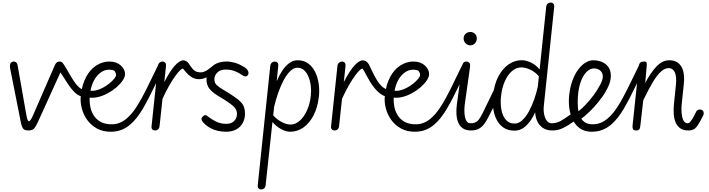

<svg xmlns="http://www.w3.org/2000/svg" viewBox="-20 -1024 5568 1507"><path d="M145 -57 60 -485Q54.5 -514 63 -527.5Q71.5 -541 89 -541Q99 -541 107.2 -534.2Q115.5 -527.5 118 -513L186.5 -123Q195.5 -72.5 207.2 -72.2Q219 -72 241 -123L410 -511.5Q418 -529.5 427 -535.2Q436 -541 446 -541Q458.5 -541 466.5 -535Q474.5 -529 475.8 -517.2Q477 -505.5 469 -488L276 -63Q264.5 -37.5 250.8 -18.8Q237 0 201.5 0Q169.5 0 159.2 -17.8Q149 -35.5 145 -57ZM607.5 -271Q589.5 -278 572.2 -293.5Q555 -309 539 -329.5Q519 -354.5 500.8 -383.8Q482.5 -413 466.5 -437.5Q456.5 -452.5 447.5 -465Q438.5 -477.5 430 -485Q425 -489.5 423.5 -495Q422 -500.5 423.5 -506.8Q425 -513 428 -519.5Q433.5 -530 442.8 -535.2Q452 -540.5 461.5 -538Q468.5 -536.5 480.5 -518.5Q492.5 -500.5 507 -475Q521.5 -449.5 538.5 -421Q555.5 -392.5 573 -369Q586.5 -351.5 600 -339Q613.5 -326.5 626 -323.5Q635.5 -321.5 639.2 -310.8Q643 -300 640.5 -289.5Q638.5 -279 630.2 -272.5Q622 -266 607.5 -271Z M849 10Q787.5 10 741.2 -15.2Q695 -40.5 665 -82Q635 -123.5 622 -173.2Q609 -223 614 -272Q623.5 -360 655.8 -419.8Q688 -479.5 736 -510.2Q784 -541 839.5 -541Q893 -541 927.2 -511Q961.5 -481 961.5 -442Q961.5 -420 943 -392.5Q924.5 -365 893.5 -338.2Q862.5 -311.5 824.2 -291Q786 -270.5 745.8 -261.5Q705.5 -252.5 669 -260.5L672.5 -316Q698.5 -307.5 728.2 -313.5Q758 -319.5 786.8 -335Q815.5 -350.5 839.2 -369.8Q863 -389 877 -406.8Q891 -424.5 891 -435.5Q891 -449 882 -463Q873 -477 836.5 -477Q780.5 -477 737 -422.2Q693.5 -367.5 684.5 -269Q681 -228 688.2 -188.8Q695.5 -149.5 715.8 -117.8Q736 -86 770.8 -67.2Q805.5 -48.5 857 -48.5Q867 -48.5 871.8 -39.8Q876.5 -31 876 -20Q875.5 -9 869 0.5Q862.5 10 849 10ZM857 -48.5Q889.5 -48.5 917.8 -59.5Q946 -70.5 972 -92Q1015 -127.5 1053.8 -188.5Q1092.5 -249.5 1133.2 -332.5Q1174 -415.5 1223 -516.5Q1232.5 -535.5 1238 -536.5Q1242 -537.5 1243.5 -528.5Q1245 -519.5 1243.8 -503.8Q1242.5 -488 1238 -467.5Q1233 -446 1225 -421Q1217 -396 1205 -371Q1149.5 -254 1102.8 -173.5Q1056 -93 1004 -48Q970.5 -19 932.8 -4.5Q895 10 849 10Q839 10 834.5 1Q830 -8 830.5 -19Q831.5 -30 838 -39.2Q844.5 -48.5 857 -48.5Z M1198 0Q1184.5 0 1176 -8Q1167.5 -16 1169.5 -33L1219.5 -506Q1221.5 -523.5 1232.5 -532.2Q1243.5 -541 1256 -541Q1268.5 -541 1276.8 -532Q1285 -523 1282.5 -502L1269.5 -379.5Q1312.5 -464.5 1351 -507.5Q1389.5 -550.5 1419.5 -550.5Q1431 -550.5 1442.2 -543.5Q1453.5 -536.5 1460 -527.5Q1467 -518 1467 -510Q1467 -500.5 1459.8 -488.5Q1452.5 -476.5 1440.5 -476.5Q1436 -476.5 1430.2 -479Q1424.5 -481.5 1417 -485Q1411 -488 1395.8 -474.5Q1380.5 -461 1358.5 -431.2Q1336.5 -401.5 1310 -355.8Q1283.5 -310 1255.5 -248.5L1232.5 -35Q1231.5 -23 1226.5 -15.2Q1221.5 -7.5 1214 -3.8Q1206.5 0 1198 0ZM1542.5 -402.5Q1525 -402.5 1510 -407Q1495 -411.5 1482.2 -419.8Q1469.5 -428 1458 -438Q1447 -448.5 1436.8 -460.5Q1426.5 -472.5 1417 -485Q1409.5 -495 1413 -506.5Q1416.5 -518 1424.5 -526Q1432.5 -534 1442.8 -535.8Q1453 -537.5 1460 -527.5Q1469.5 -514 1477.2 -502.2Q1485 -490.5 1493.5 -481.5Q1501 -473.5 1509.8 -467.8Q1518.5 -462 1530 -459Q1541.5 -456 1556.5 -456Q1567 -456 1577 -459.2Q1587 -462.5 1596 -467.5Q1609.5 -474.5 1620.8 -483.8Q1632 -493 1640.5 -499Q1648 -505 1655.5 -505Q1659.5 -505 1662 -502.5Q1664.5 -500 1664 -493Q1663.5 -489 1661.2 -482.5Q1659 -476 1655 -467Q1648 -453 1636 -441.5Q1624 -430 1609 -421.5Q1593.5 -412.5 1576.5 -407.5Q1559.5 -402.5 1542.5 -402.5Z M1754.5 10Q1718.5 10 1688 2.5Q1657.5 -5 1632.5 -18.2Q1607.5 -31.5 1588 -49.5Q1570 -65.5 1563.8 -79.5Q1557.5 -93.5 1567.5 -105Q1580.5 -120 1590.2 -120.5Q1600 -121 1614 -108.5Q1638.5 -88.5 1675 -70.2Q1711.5 -52 1757 -52Q1796 -52 1818 -74.5Q1840 -97 1840 -130.5Q1840 -152 1828.8 -170.2Q1817.5 -188.5 1786.2 -211.2Q1755 -234 1695 -269.5Q1648 -297.5 1624.2 -327.2Q1600.5 -357 1600.5 -403.5Q1600.5 -460.5 1642.8 -500.8Q1685 -541 1759.5 -541Q1790.5 -541 1825.5 -530.8Q1860.5 -520.5 1898.5 -496.5Q1919 -484 1926.8 -466.5Q1934.5 -449 1926 -435.5Q1918 -423 1905.8 -424.2Q1893.5 -425.5 1876 -437.5Q1856 -452.5 1824 -465.2Q1792 -478 1749.5 -478Q1708.5 -478 1685.5 -454.5Q1662.5 -431 1662.5 -402.5Q1662.5 -374 1681 -356.2Q1699.5 -338.5 1736 -317.5Q1788.5 -286 1821.5 -263.2Q1854.5 -240.5 1872 -221Q1889.5 -201.5 1896.2 -180.8Q1903 -160 1903 -133Q1903 -90.5 1885 -58.2Q1867 -26 1833.8 -8Q1800.5 10 1754.5 10Z M2030 463Q2017.5 463 2009.5 454.5Q2001.5 446 2003.5 426L2101 -504.5Q2103 -523 2113.2 -532Q2123.5 -541 2135 -541Q2149 -541 2157.5 -532.8Q2166 -524.5 2164 -506L2152 -386.5Q2169 -428 2193.2 -465.8Q2217.5 -503.5 2248.5 -527.2Q2279.5 -551 2315.5 -551Q2364.5 -551 2398.5 -526.2Q2432.5 -501.5 2453 -460.5Q2473.5 -419.5 2481 -369.8Q2488.5 -320 2483.5 -270Q2474 -182.5 2441.8 -119.8Q2409.5 -57 2361.8 -23.5Q2314 10 2258 10Q2223.5 10 2185 -11.5Q2146.5 -33 2118.5 -66.5L2065 428.5Q2063 447 2053 455Q2043 463 2030 463ZM2124.5 -119Q2148.5 -90 2187.2 -68.2Q2226 -46.5 2260.5 -46.5Q2298.5 -46.5 2332 -75.8Q2365.5 -105 2389 -156.2Q2412.5 -207.5 2419.5 -273Q2424 -310.5 2419.5 -349Q2415 -387.5 2401.8 -420.2Q2388.5 -453 2366.8 -472.8Q2345 -492.5 2315 -492.5Q2285 -492.5 2257.2 -465.2Q2229.5 -438 2205.5 -392.8Q2181.5 -347.5 2162.8 -293.2Q2144 -239 2131.5 -185Z M2607 0Q2593.5 0 2585 -8Q2576.5 -16 2578.5 -33L2628.5 -506Q2630.5 -523.5 2641.5 -532.2Q2652.5 -541 2665 -541Q2677.5 -541 2685.8 -532Q2694 -523 2691.5 -502L2678.5 -379.5Q2721.5 -464.5 2760 -507.5Q2798.5 -550.5 2828.5 -550.5Q2840 -550.5 2851.2 -543.5Q2862.5 -536.5 2869 -527.5Q2876 -518 2876 -510Q2876 -500.5 2868.8 -488.5Q2861.5 -476.5 2849.5 -476.5Q2845 -476.5 2839.2 -479Q2833.5 -481.5 2826 -485Q2820 -488 2804.8 -474.5Q2789.5 -461 2767.5 -431.2Q2745.5 -401.5 2719 -355.8Q2692.5 -310 2664.5 -248.5L2641.5 -35Q2640.5 -23 2635.5 -15.2Q2630.5 -7.5 2623 -3.8Q2615.5 0 2607 0ZM3002.5 -269Q2980 -276 2960.2 -292Q2940.5 -308 2923 -328.5Q2902 -353.5 2884.8 -382Q2867.5 -410.5 2854.5 -435Q2845.5 -452 2838.5 -465.2Q2831.5 -478.5 2826 -485Q2818.5 -495 2821.5 -506Q2824.5 -517 2832.5 -525Q2841 -533.5 2851.5 -535.5Q2862 -537.5 2869 -527.5Q2874.5 -521 2880.8 -507.8Q2887 -494.5 2895 -477.5Q2903.5 -459.5 2913.8 -439Q2924 -418.5 2936.2 -398.8Q2948.5 -379 2962 -362.5Q2974 -348 2987.8 -337.5Q3001.5 -327 3016.5 -322.5Q3027 -319.5 3030.2 -309.8Q3033.5 -300 3030.5 -289.5Q3027.5 -279 3020.2 -272.5Q3013 -266 3002.5 -269Z M3235.5 10Q3174 10 3127.8 -15.2Q3081.5 -40.5 3051.5 -82Q3021.5 -123.5 3008.5 -173.2Q2995.5 -223 3000.5 -272Q3010 -360 3042.2 -419.8Q3074.5 -479.5 3122.5 -510.2Q3170.5 -541 3226 -541Q3279.5 -541 3313.8 -511Q3348 -481 3348 -442Q3348 -420 3329.5 -392.5Q3311 -365 3280 -338.2Q3249 -311.5 3210.8 -291Q3172.5 -270.5 3132.2 -261.5Q3092 -252.5 3055.5 -260.5L3059 -316Q3085 -307.5 3114.8 -313.5Q3144.5 -319.5 3173.2 -335Q3202 -350.5 3225.8 -369.8Q3249.5 -389 3263.5 -406.8Q3277.5 -424.5 3277.5 -435.5Q3277.5 -449 3268.5 -463Q3259.5 -477 3223 -477Q3167 -477 3123.5 -422.2Q3080 -367.5 3071 -269Q3067.5 -228 3074.8 -188.8Q3082 -149.5 3102.2 -117.8Q3122.5 -86 3157.2 -67.2Q3192 -48.5 3243.5 -48.5Q3253.5 -48.5 3258.2 -39.8Q3263 -31 3262.5 -20Q3262 -9 3255.5 0.5Q3249 10 3235.5 10ZM3243.5 -48.5Q3276 -48.5 3304.2 -59.5Q3332.5 -70.5 3358.5 -92Q3401.5 -127.5 3440.2 -188.5Q3479 -249.5 3519.8 -332.5Q3560.5 -415.5 3609.5 -516.5Q3619 -535.5 3624.5 -536.5Q3628.5 -537.5 3630 -528.5Q3631.5 -519.5 3630.2 -503.8Q3629 -488 3624.5 -467.5Q3619.5 -446 3611.5 -421Q3603.5 -396 3591.5 -371Q3536 -254 3489.2 -173.5Q3442.5 -93 3390.5 -48Q3357 -19 3319.2 -4.5Q3281.5 10 3235.5 10Q3225.5 10 3221 1Q3216.5 -8 3217 -19Q3218 -30 3224.5 -39.2Q3231 -48.5 3243.5 -48.5Z M3619 -722Q3619 -744 3634.2 -758.5Q3649.5 -773 3671.5 -773Q3692.5 -773 3707.5 -758.8Q3722.5 -744.5 3722.5 -722Q3722.5 -707.5 3715.8 -695Q3709 -682.5 3697.5 -675.2Q3686 -668 3671.5 -668Q3651.5 -668 3635.2 -683.5Q3619 -699 3619 -722ZM3676 0Q3635.5 0 3611 -18Q3586.5 -36 3575.2 -65.8Q3564 -95.5 3562.5 -132Q3561 -168.5 3566 -205L3605.5 -496.5Q3608 -515.5 3613.2 -525Q3618.5 -534.5 3625.5 -537.8Q3632.5 -541 3640 -541Q3651.5 -541.5 3662.2 -533.2Q3673 -525 3669 -496.5L3628 -205Q3625.5 -187 3625 -162Q3624.5 -137 3628.2 -112.8Q3632 -88.5 3642.8 -72.5Q3653.5 -56.5 3673.5 -56.5H3688Q3697.5 -56.5 3703 -50.8Q3708.5 -45 3710 -36.8Q3711.5 -28.5 3708.2 -20Q3705 -11.5 3697 -5.8Q3689 0 3676 0ZM3672.5 -56.5Q3711.5 -56.5 3730.5 -77Q3749.5 -97.5 3767 -133.5L3905 -418Q3910.5 -429.5 3914.5 -433.2Q3918.5 -437 3921.5 -437Q3928.5 -437 3928.8 -414.8Q3929 -392.5 3919 -346.5Q3913.5 -321.5 3905.5 -296.5Q3897.5 -271.5 3887.5 -251L3811.5 -101.5Q3798.5 -75.5 3781.8 -52.2Q3765 -29 3740 -14.5Q3715 0 3676 0Q3658 0 3649.2 -9Q3640.5 -18 3640.5 -29Q3640.5 -39.5 3648.8 -48Q3657 -56.5 3672.5 -56.5Z M4017.5 1.5Q3968.5 1.5 3934.2 -21Q3900 -43.5 3879.5 -82Q3859 -120.5 3851.8 -169.2Q3844.5 -218 3849.5 -271Q3858 -359 3890.5 -421.8Q3923 -484.5 3971.2 -518Q4019.5 -551.5 4075 -551.5Q4109 -551.5 4148 -532.8Q4187 -514 4215.5 -478.5L4267 -969.5Q4269 -988 4279.8 -996Q4290.5 -1004 4303.5 -1004Q4315 -1004 4323.2 -995.2Q4331.5 -986.5 4329.5 -967L4248.5 -194Q4244.5 -156.5 4251.2 -125Q4258 -93.5 4273 -75Q4288 -56.5 4309.5 -56.5Q4322 -56.5 4328.5 -47.2Q4335 -38 4335.5 -27Q4335.5 -17 4330.5 -8.5Q4325.5 0 4314.5 0Q4270.5 0 4241.2 -19.8Q4212 -39.5 4197 -72.2Q4182 -105 4180.5 -143Q4154.5 -82 4112.8 -40.2Q4071 1.5 4017.5 1.5ZM4018.5 -54Q4050.5 -54 4079 -80.2Q4107.5 -106.5 4131.2 -149.5Q4155 -192.5 4172.8 -243.8Q4190.5 -295 4201.5 -345.5L4209.5 -424.5Q4184.5 -456.5 4144.5 -475.8Q4104.5 -495 4072.5 -495Q4032.5 -495 3999 -466.5Q3965.5 -438 3942.8 -387.2Q3920 -336.5 3912.5 -269Q3906.5 -213 3915.2 -164Q3924 -115 3949.8 -84.5Q3975.5 -54 4018.5 -54ZM4498 -80.5Q4470.5 -62 4442.5 -43.2Q4414.5 -24.5 4383.5 -12.2Q4352.5 0 4314.5 0Q4296.5 0 4287.8 -9Q4279 -18 4279 -29Q4279 -36 4282.5 -42.2Q4286 -48.5 4293.2 -52.5Q4300.5 -56.5 4311 -56.5Q4352.5 -56.5 4389.8 -79.8Q4427 -103 4466.5 -131.5Q4479.5 -141 4490.8 -137.5Q4502 -134 4508 -123.8Q4514 -113.5 4512.2 -101.2Q4510.5 -89 4498 -80.5Z M4447 -272Q4454 -341.5 4473.8 -393.8Q4493.5 -446 4520.5 -481Q4547.5 -516 4577.5 -533.5Q4607.5 -551 4635.5 -551Q4671.5 -551 4703.2 -538.2Q4735 -525.5 4754.8 -498.2Q4774.5 -471 4774.5 -428Q4774.5 -391 4756 -348.8Q4737.5 -306.5 4707.8 -264.5Q4678 -222.5 4643.5 -184.8Q4609 -147 4576 -118.8Q4543 -90.5 4518.5 -76L4493 -131.5Q4530.5 -155 4569.2 -194.5Q4608 -234 4640.2 -278.2Q4672.5 -322.5 4692 -361Q4711.5 -399.5 4711.5 -421.5Q4711.5 -453 4691.5 -470Q4671.5 -487 4642.5 -487Q4613.5 -487 4586.5 -462Q4559.5 -437 4540.5 -388.5Q4521.5 -340 4516 -269Q4513 -227.5 4515.5 -188.2Q4518 -149 4529.8 -117.5Q4541.5 -86 4566.2 -67.2Q4591 -48.5 4632 -48.5Q4642 -48.5 4646.8 -39.8Q4651.5 -31 4651 -20Q4650.5 -9 4644 0.5Q4637.5 10 4624 10Q4570.5 10 4534.2 -14.8Q4498 -39.5 4477 -80.8Q4456 -122 4449 -172Q4442 -222 4447 -272ZM4632 -48.5Q4664.5 -48.5 4692.8 -59.5Q4721 -70.5 4747 -92Q4790 -127.5 4828.8 -188.5Q4867.5 -249.5 4908.2 -332.5Q4949 -415.5 4998 -516.5Q5007.5 -535.5 5013 -536.5Q5017 -537.5 5018.5 -528.5Q5020 -519.5 5018.8 -503.8Q5017.5 -488 5013 -467.5Q5008 -446 5000 -421Q4992 -396 4980 -371Q4924.5 -254 4877.8 -173.5Q4831 -93 4779 -48Q4745.5 -19 4707.8 -4.5Q4670 10 4624 10Q4614 10 4609.5 1Q4605 -8 4605.5 -19Q4606.5 -30 4613 -39.2Q4619.5 -48.5 4632 -48.5Z M5383.5 0Q5342.5 0 5318 -18Q5293.5 -36 5281.8 -65.8Q5270 -95.5 5268 -132Q5266 -168.5 5269.5 -205L5285.5 -360.5Q5292 -422 5276.8 -455.8Q5261.5 -489.5 5229.5 -489.5Q5198 -489.5 5167.5 -462Q5137 -434.5 5103.8 -378.8Q5070.5 -323 5029 -237.5L5006.5 -41.5Q5005.5 -29.5 5003.2 -20.2Q5001 -11 4994.5 -5.5Q4988 0 4974 0Q4953 0 4948 -11.2Q4943 -22.5 4945 -39.5L4994.5 -506Q4996.5 -524.5 5005.8 -532.8Q5015 -541 5036.5 -541Q5051.5 -541 5054.5 -533.8Q5057.5 -526.5 5056 -508L5044.5 -373.5Q5086.5 -452.5 5132.2 -501.8Q5178 -551 5233.5 -551Q5297 -551 5327 -502.8Q5357 -454.5 5347 -362.5L5330.5 -205Q5328.5 -187 5328.8 -162Q5329 -137 5333.2 -112.8Q5337.5 -88.5 5348.2 -72.5Q5359 -56.5 5378.5 -56.5Q5391.5 -56.5 5397.5 -47.2Q5403.5 -38 5403.5 -27Q5403.5 -17 5398.5 -8.5Q5393.5 0 5383.5 0ZM5378.5 -56.5Q5386 -56.5 5394.5 -64.5Q5403.5 -73 5415.8 -93.5Q5428 -114 5446 -150.5Q5447.5 -154 5455 -159.2Q5462.5 -164.5 5473.5 -164.5Q5485 -164.5 5493.8 -158Q5502.5 -151.5 5503.5 -137.5Q5504.5 -129.5 5499.8 -118.5Q5495 -107.5 5476 -73Q5464 -52 5454.2 -37.2Q5444.5 -22.5 5433 -14Q5414 0 5383.5 0Q5373 0 5368.2 -9Q5363.5 -18 5363.5 -29Q5363.5 -39.5 5367.5 -48Q5371.5 -56.5 5378.5 -56.5Z"/></svg>

Font: Edu SA Hand Cursive
Style: Regular
Weight: 400
Designer: Tina and Corey Anderson, Eben Sorkin, Mirko Velimirovic
Foundry: Google for Education
Version: Version 2.000